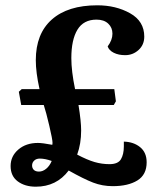

<svg xmlns="http://www.w3.org/2000/svg" viewBox="-20 -695 596 724"><path d="M20 -69Q20 -106 49 -131Q78 -156 123 -156Q140 -156 177 -149Q178 -150 178 -157Q178 -169 166 -220.5Q154 -272 145 -299H60L51 -349L62 -359H129Q115 -422 115 -468Q115 -568 175.5 -621.5Q236 -675 347 -675Q417 -675 470.5 -645Q524 -615 524 -557Q524 -526 502.5 -506.5Q481 -487 452 -487Q427 -487 409 -496Q391 -505 386 -520Q404 -544 404 -568Q404 -591 388 -606Q372 -621 344 -621Q295 -621 272 -583Q249 -545 249 -476Q249 -427 263 -359H411L417 -313L409 -299H276Q286 -237 286 -203Q286 -153 271 -112Q309 -92 336.5 -84Q364 -76 393 -76Q425 -76 436 -94.5Q447 -113 447 -143V-161Q484 -160 508.5 -140Q533 -120 533 -83Q533 -36 498 -14.5Q463 7 405 7Q366 7 331 -6.5Q296 -20 239 -52Q193 9 115 9Q74 9 47 -11Q20 -31 20 -69ZM175 -88Q150 -97 130 -97Q117 -97 109 -89.5Q101 -82 101 -71Q101 -61 107.5 -54.5Q114 -48 127 -48Q141 -48 154 -58.5Q167 -69 175 -88Z"/></svg>

Font: Caladea
Style: Bold
Weight: 700
Designer: Carolina Giovagnoli and Andres Torresi
Foundry: Carolina Giovagnoli & Andres Torresi
Version: Version 1.001